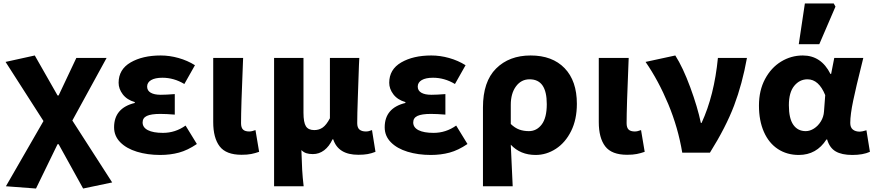

<svg xmlns="http://www.w3.org/2000/svg" viewBox="-20 -878 5031 1104"><path d="M14 193 230 -182 12 -522 180 -559 311 -329H317L419 -545H593L396 -185L625 171L458 206L317 -49H311L187 206Z M636 -146Q636 -257 755 -286V-291Q710 -304 686 -335.5Q662 -367 662 -402Q662 -479 731 -519Q800 -559 904 -559Q955 -559 1006.5 -544.5Q1058 -530 1101 -503L1040 -395Q980 -431 914 -431Q872 -431 849 -417.5Q826 -404 826 -380Q826 -357 846.5 -345Q867 -333 904 -333Q935 -333 985 -337V-219Q935 -223 902 -223Q849 -223 824.5 -211.5Q800 -200 800 -174Q800 -145 830.5 -129.5Q861 -114 917 -114Q988 -114 1047 -156L1112 -50Q1059 -14 1009 -0.5Q959 13 901 13Q828 13 767.5 -5.5Q707 -24 671.5 -60Q636 -96 636 -146Z M1206 -176V-545H1378L1377 -521Q1366 -259 1366 -170Q1366 -144 1377.5 -133Q1389 -122 1413 -122Q1428 -122 1449 -130L1470 -5Q1447 3 1424.5 7.5Q1402 12 1369 12Q1280 12 1243 -36.5Q1206 -85 1206 -176Z M1556 -545H1725V-230Q1725 -174 1739 -152Q1753 -130 1787 -130Q1815 -130 1836 -145Q1857 -160 1877 -198V-545H2046L2044 -504Q2041 -413 2037.5 -316Q2034 -219 2034 -170Q2034 -144 2047 -133Q2060 -122 2084 -122Q2100 -122 2119 -130L2139 -5Q2116 4 2094 8Q2072 12 2040 12Q1925 12 1896 -77H1892Q1873 -36 1844 -14Q1815 8 1779 8Q1757 8 1741.5 3Q1726 -2 1713 -15Q1715 54 1717.5 98.5Q1720 143 1726 193H1556Z M2192 -146Q2192 -257 2311 -286V-291Q2266 -304 2242 -335.5Q2218 -367 2218 -402Q2218 -479 2287 -519Q2356 -559 2460 -559Q2511 -559 2562.5 -544.5Q2614 -530 2657 -503L2596 -395Q2536 -431 2470 -431Q2428 -431 2405 -417.5Q2382 -404 2382 -380Q2382 -357 2402.5 -345Q2423 -333 2460 -333Q2491 -333 2541 -337V-219Q2491 -223 2458 -223Q2405 -223 2380.5 -211.5Q2356 -200 2356 -174Q2356 -145 2386.5 -129.5Q2417 -114 2473 -114Q2544 -114 2603 -156L2668 -50Q2615 -14 2565 -0.5Q2515 13 2457 13Q2384 13 2323.5 -5.5Q2263 -24 2227.5 -60Q2192 -96 2192 -146Z M3031 -559Q3156 -559 3226.5 -486Q3297 -413 3297 -281Q3297 -191 3264 -124.5Q3231 -58 3176.5 -22.5Q3122 13 3060 13Q2972 13 2917 -46L2928 193H2757V-260Q2757 -409 2832.5 -484Q2908 -559 3031 -559ZM3124 -279Q3124 -351 3099.5 -386.5Q3075 -422 3025 -422Q2977 -422 2947 -381.5Q2917 -341 2917 -275V-165Q2941 -142 2966 -133Q2991 -124 3021 -124Q3066 -124 3095 -162.5Q3124 -201 3124 -279Z M3423 -176V-545H3595L3594 -521Q3583 -259 3583 -170Q3583 -144 3594.5 -133Q3606 -122 3630 -122Q3645 -122 3666 -130L3687 -5Q3664 3 3641.5 7.5Q3619 12 3586 12Q3497 12 3460 -36.5Q3423 -85 3423 -176Z M3692 -522 3863 -559Q3907 -490 3949 -376Q3991 -262 4010 -171H4014Q4087 -329 4108 -545H4275Q4248 -395 4201 -271Q4154 -147 4062 0H3903Q3879 -144 3822.5 -279.5Q3766 -415 3692 -522Z M4344 -271Q4344 -358 4379 -423.5Q4414 -489 4471.5 -524Q4529 -559 4596 -559Q4702 -559 4755 -453H4759L4777 -545H4944L4933 -500Q4903 -381 4886 -300Q4869 -219 4869 -171Q4869 -145 4884 -133Q4899 -121 4924 -121Q4936 -121 4962 -129L4982 -5Q4942 13 4881 13Q4820 13 4785 -7.5Q4750 -28 4736 -76H4732Q4675 13 4573 13Q4505 13 4453 -21Q4401 -55 4372.5 -119.5Q4344 -184 4344 -271ZM4718 -237 4725 -331Q4688 -422 4623 -422Q4578 -422 4547 -384.5Q4516 -347 4516 -273Q4516 -197 4541.5 -160.5Q4567 -124 4613 -124Q4637 -124 4660.5 -139Q4684 -154 4700 -180Q4716 -206 4718 -237ZM4608 -858H4774L4784 -840L4691 -624H4573Z"/></svg>

Font: Nebula Sans Bold
Style: Regular
Weight: 700
Designer: Paul D. Hunt for Adobe (as Source Sans)
Foundry: Nebula Entertainment & Broadcasting LLC
Version: Version 1.010